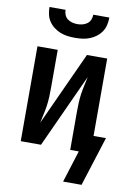

<svg xmlns="http://www.w3.org/2000/svg" viewBox="-99 -800 706 1036"><g transform="rotate(10 254.5 -282.5)"><path d="M250 -600Q230 -600 209.5 -602.5Q189 -605 170 -612.5Q151 -620 134.5 -632.5Q118 -645 106.5 -662Q95 -679 90.5 -699.5Q86 -720 86 -740H174Q174 -726 179.5 -712.5Q185 -699 196.5 -690.5Q208 -682 222 -678.5Q236 -675 250 -675Q264 -675 278 -678.5Q292 -682 303.5 -690.5Q315 -699 320.5 -712.5Q326 -726 326 -740H414Q414 -720 409.5 -699.5Q405 -679 393.5 -662Q382 -645 365.5 -632.5Q349 -620 330 -612.5Q311 -605 290.5 -602.5Q270 -600 250 -600ZM423 175H322L377 0H330V-208Q330 -233 331 -257.5Q332 -282 335.5 -306.5Q339 -331 344.5 -355Q350 -379 355 -404L170 0H59V-520H170V-312Q170 -287 169 -262.5Q168 -238 164.5 -213.5Q161 -189 155.5 -165Q150 -141 145 -116L330 -520H441V-96H509Z"/></g></svg>

Font: Iosevka Curly
Style: Bold
Weight: 700
Monospace: yes
Designer: Belleve Invis
Foundry: Belleve Invis
Version: Version 22.1.2; ttfautohint (v1.8.4)